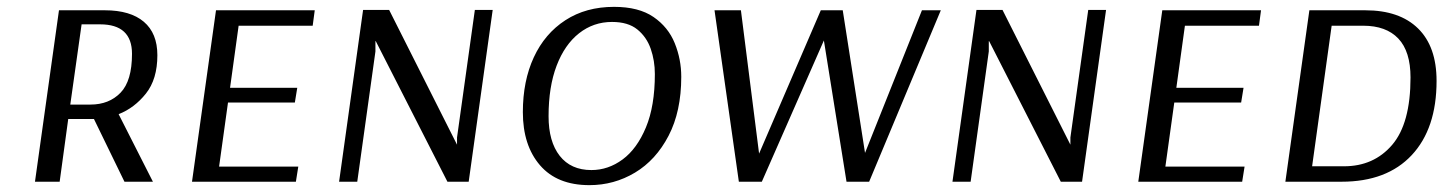

<svg xmlns="http://www.w3.org/2000/svg" viewBox="-20 -530 4216 560"><path d="M286 -500Q360 -500 399.5 -466.5Q439 -433 439 -369Q439 -299 405.5 -257Q372 -215 326 -197L426 0H343L254 -183H179L154 0H82L152 -500ZM218 -459 185 -225H244Q298 -225 331.5 -259.5Q365 -294 365 -373Q365 -459 272 -459Z M843 0H540L610 -500H898L892 -455H676L651 -274H847L840 -231H645L619 -44H850Z M1347 0H1285L1076 -410H1075V-380L1022 0H969L1039 -501H1115L1313 -108V-129L1365 -501H1417Z M1967 -306Q1967 -205 1930 -134Q1893 -63 1832 -26.5Q1771 10 1699 10Q1605 10 1555 -48Q1505 -106 1505 -203Q1505 -294 1537 -363Q1569 -432 1629 -471Q1689 -510 1771 -510Q1843 -510 1886 -480.5Q1929 -451 1948 -404Q1967 -357 1967 -306ZM1890 -314Q1890 -353 1878 -387.5Q1866 -422 1839 -444Q1812 -466 1765 -466Q1711 -466 1669 -433Q1627 -400 1603.5 -338.5Q1580 -277 1580 -191Q1580 -117 1612.5 -75.5Q1645 -34 1705 -34Q1754 -34 1796 -65Q1838 -96 1864 -158.5Q1890 -221 1890 -314Z M2724 -500 2515 0H2449L2383 -412L2202 0H2135L2064 -500H2141L2194 -82L2374 -500H2438L2503 -84L2669 -500Z M3136 0H3074L2865 -410H2864V-380L2811 0H2758L2828 -501H2904L3102 -108V-129L3154 -501H3206Z M3603 0H3300L3370 -500H3658L3652 -455H3436L3411 -274H3607L3600 -231H3405L3379 -44H3610Z M3962 -500Q4062 -500 4116 -447Q4170 -394 4170 -294Q4170 -155 4097.5 -77.5Q4025 0 3893 0H3729L3799 -500ZM3864 -455 3807 -45H3900Q3987 -45 4040.5 -107.5Q4094 -170 4094 -304Q4094 -380 4058.5 -417.5Q4023 -455 3956 -455Z"/></svg>

Font: Arsenal SC
Style: Italic
Weight: 400
Italic angle: -9.10001°
Designer: Andrij Shevchenko
Foundry: Stairsfor
Version: Version 2.001; ttfautohint (v1.8.4.7-5d5b)